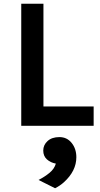

<svg xmlns="http://www.w3.org/2000/svg" viewBox="-20 -669 534 1021"><path d="M185 288Q218 271 243.5 250Q269 229 277 201Q249 196 229.5 178.5Q210 161 210 131.5Q210 102 233 81Q256 60 296 60Q336 60 361 91Q386 122 386 167Q386 240 320 300Q299 319 273 332ZM93 0V-649H211V-103H478V0Z"/></svg>

Font: Karmilla
Style: Bold
Weight: 700
Designer: Jonathan Pinhorn
Version: Version 1.000